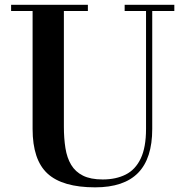

<svg xmlns="http://www.w3.org/2000/svg" viewBox="-20 -770 782 804"><path d="M710 -750V-724H617.5V-230Q617.5 -106.5 558.2 -46Q499 14.5 378.5 14.5Q242 14.5 179.2 -43Q116.5 -100.5 116.5 -230V-724H26.5V-750H348V-724H247.5V-240Q247.5 -190.5 254 -149.8Q260.5 -109 278 -79.8Q295.5 -50.5 327.5 -34.5Q359.5 -18.5 410 -18.5Q465.5 -18.5 506.2 -39Q547 -59.5 569.2 -106Q591.5 -152.5 591.5 -230V-724H502V-750Z"/></svg>

Font: Bodoni Moda 9pt SemiBold
Style: Regular
Weight: 600
Designer: Owen Earl
Foundry: indestructible type
Version: Version 2.005